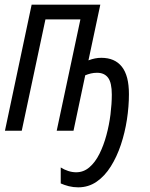

<svg xmlns="http://www.w3.org/2000/svg" viewBox="-20 -555 635 815"><path d="M312 240.2Q291 240.2 272 235.4Q252.9 230.5 237.8 223.6V155.8Q252 165 269.3 170.7Q286.6 176.3 303.2 176.3Q335 176.3 359.6 155Q384.3 133.8 402.1 98.1Q419.9 62.5 431.6 19Q443.4 -24.4 449 -69.3Q454.6 -114.3 454.6 -153.3Q454.6 -204.1 438.7 -225.1Q422.9 -246.1 392.1 -246.1Q378.4 -246.1 366 -243.2Q353.5 -240.2 341.8 -235.4L292 0H220.7L321.3 -472.7H172.9L72.3 0H1L114.3 -535.2H405.8L355.5 -298.8Q369.6 -304.2 382.8 -306.9Q396 -309.6 409.7 -309.6Q438.5 -309.6 460.2 -300.3Q481.9 -291 497.1 -272Q512.2 -252.9 519.8 -223.9Q527.3 -194.8 527.3 -155.3Q527.3 -103 518.8 -47.6Q510.3 7.8 493.2 59.1Q476.1 110.4 450.4 151.4Q424.8 192.4 390.1 216.3Q355.5 240.2 312 240.2Z"/></svg>

Font: Open Sans Condensed
Style: Italic
Weight: 400
Width: 3
Italic angle: -12°
Designer: Monotype Design Team
Foundry: Monotype Imaging Inc.
Version: Version 3.000